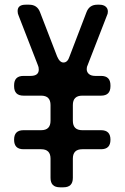

<svg xmlns="http://www.w3.org/2000/svg" viewBox="-20 -760 530 817"><path d="M353 -483 435 -694Q439 -701 439 -711Q439 -724 429.5 -732Q420 -740 403 -740H394Q360 -740 348 -708L276 -520Q268 -494 250 -494Q234 -494 223 -520L150 -709Q138 -740 104 -740H89Q55 -740 55 -713Q55 -702 59 -694L141 -483Q145 -475 145 -464Q145 -437 110 -437H80Q40 -437 40 -397V-393Q40 -353 80 -353H155Q195 -353 195 -313V-246Q195 -206 155 -206H80Q40 -206 40 -166V-165Q40 -125 80 -125H155Q195 -125 195 -85V-3Q195 37 235 37H250Q290 37 290 -3V-85Q290 -125 330 -125H410Q450 -125 450 -165V-166Q450 -206 410 -206H330Q290 -206 290 -246V-313Q290 -353 330 -353H410Q450 -353 450 -393V-397Q450 -437 410 -437H385Q368 -437 358.5 -445Q349 -453 349 -466Q349 -476 353 -483Z"/></svg>

Font: WDXL Lubrifont TC
Style: Regular
Weight: 400
Designer: [WDXL Lubrifont] Copyright 2020-2022 (c) NightFurySL2001, Skr-ZERO; [ZCOOL QingKe HuangYou] Copyright 2018-2022 (c) The 
Version: Version 2.001;hotconv 1.1.1;makeotfexe 2.6.0